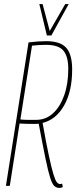

<svg xmlns="http://www.w3.org/2000/svg" viewBox="-20 -912 374 942"><path d="M9 0 120 -704Q167 -710 207 -710Q276 -710 305 -677.5Q334 -645 334 -571Q334 -464 294.5 -394.5Q255 -325 189 -309Q207 -207 220 -147Q233 -87 242 -57.5Q251 -28 258.5 -18.5Q266 -9 275 -9Q276 -9 278.5 -9.5Q281 -10 285 -11L288 5Q286 7 281.5 8.5Q277 10 272 10Q257 10 246.5 0.5Q236 -9 226 -40.5Q216 -72 203 -135Q190 -198 170 -305Q160 -304 151 -304H150Q127 -304 109 -304.5Q91 -305 76 -306L28 0ZM158 -324Q205 -324 240 -356Q275 -388 295 -444.5Q315 -501 315 -574Q315 -634 291.5 -663Q268 -692 205 -692Q187 -692 172 -691Q157 -690 137 -688L80 -326Q96 -324 114.5 -324Q133 -324 158 -324ZM317 -892 232 -738H210L173 -892H189L224 -760L300 -892Z"/></svg>

Font: Georama Condensed Thin
Style: Italic
Weight: 100
Width: 3
Italic angle: -9°
Designer: Jean-Baptiste Levee
Foundry: Production Type
Version: Version 1.000